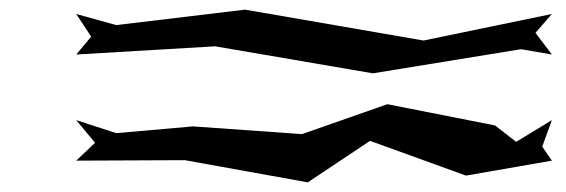

<svg xmlns="http://www.w3.org/2000/svg" viewBox="-20 -659 1174 398"><path d="M138 -326 363 -327 618 -281 747 -367 946 -295 1124 -326 1104 -355 1124 -410 1050 -365 1006 -399 783 -443 606 -381 380 -397 221 -383 138 -410 177 -363ZM138 -546 426 -563 753 -507 1060 -557 1124 -546 1090 -591 1124 -630 858 -575 488 -639 221 -607 138 -630 169 -583Z"/></svg>

Font: bitstorm
Style: maxext
Weight: 400
Version: Version 0.2